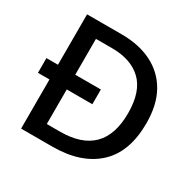

<svg xmlns="http://www.w3.org/2000/svg" viewBox="-157 -877 1046 1039"><g transform="rotate(30 366.5 -357.0)"><path d="M316 -714Q425 -714 505 -674Q585 -634 629 -556.5Q673 -479 673 -364Q673 -183 573 -91.5Q473 0 294 0H100V-307H28V-399H100V-714ZM309 -623H208V-399H368V-307H208V-91H290Q560 -91 560 -361Q560 -496 494 -559.5Q428 -623 309 -623Z"/></g></svg>

Font: Noto Sans Vithkuqi Medium
Style: Regular
Weight: 500
Version: Version 1.001